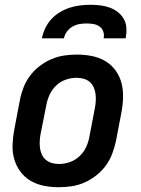

<svg xmlns="http://www.w3.org/2000/svg" viewBox="-20 -770 590 802"><path d="M225 12Q193 12 163 6Q133 0 107.5 -15Q82 -30 64.5 -54Q47 -78 39 -107Q31 -136 32.5 -168Q34 -200 40 -231L63 -351Q68 -378 78 -404Q88 -430 105 -453Q122 -476 145.5 -494Q169 -512 195 -523Q221 -534 247.5 -538Q274 -542 301 -542Q333 -542 363.5 -536Q394 -530 419.5 -515Q445 -500 462.5 -476Q480 -452 487.5 -423Q495 -394 494 -362Q493 -330 487 -299L464 -179Q458 -152 448 -126Q438 -100 421 -77Q404 -54 380.5 -36Q357 -18 331.5 -7Q306 4 279 8Q252 12 225 12ZM227 -85Q248 -85 270.5 -92.5Q293 -100 311 -116.5Q329 -133 339 -154Q349 -175 353 -197L376 -317Q379 -332 380 -347.5Q381 -363 379 -378Q377 -393 371 -406Q365 -419 354.5 -428Q344 -437 329.5 -441Q315 -445 299 -445Q278 -445 255.5 -437.5Q233 -430 215.5 -413.5Q198 -397 188 -376Q178 -355 174 -333L150 -213Q147 -198 146 -182.5Q145 -167 147 -152Q149 -137 155 -124Q161 -111 172 -102Q183 -93 197 -89Q211 -85 227 -85ZM155 -610Q159 -631 169 -652Q179 -673 194.5 -690Q210 -707 230 -719Q250 -731 272 -738Q294 -745 315.5 -747.5Q337 -750 358 -750Q379 -750 399.5 -747.5Q420 -745 439 -738Q458 -731 473 -719Q488 -707 497.5 -690Q507 -673 508 -652Q509 -631 505 -610H413Q416 -625 411.5 -638Q407 -651 396 -659Q385 -667 371 -669.5Q357 -672 342 -672Q327 -672 312 -669.5Q297 -667 283 -659Q269 -651 259.5 -638Q250 -625 247 -610Z"/></svg>

Font: Lode
Style: Bold Italic
Weight: 700
Italic angle: -11°
Monospace: yes
Designer: Belleve Invis
Foundry: Belleve Invis
Version: Version 29.2.0; ttfautohint (v1.8.3)